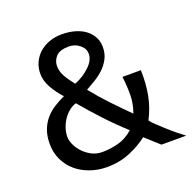

<svg xmlns="http://www.w3.org/2000/svg" viewBox="-117 -760 900 891"><g transform="rotate(-20 333.0 -314.5)"><path d="M537.1 0 468.8 -61.5Q433.6 -33.2 380.9 -10.7Q328.1 11.7 264.6 11.7Q221.7 11.7 182.6 -2Q143.6 -15.6 114.3 -40.5Q85 -65.4 67.9 -101.1Q50.8 -136.7 50.8 -179.7Q50.8 -219.7 62 -249Q73.2 -278.3 92.3 -300.3Q111.3 -322.3 136.2 -337.9Q161.1 -353.5 188.5 -366.2Q161.1 -395.5 141.1 -430.7Q121.1 -465.8 121.1 -501Q121.1 -531.2 132.8 -556.6Q144.5 -582 165.5 -600.6Q186.5 -619.1 214.8 -629.4Q243.2 -639.6 276.4 -639.6Q311.5 -639.6 340.8 -631.3Q370.1 -623 391.1 -607.4Q412.1 -591.8 424.3 -569.3Q436.5 -546.9 436.5 -519.5Q436.5 -486.3 422.9 -460.9Q409.2 -435.5 388.7 -416.5Q368.2 -397.5 344.2 -383.3Q320.3 -369.1 299.8 -357.4Q338.9 -308.6 379.4 -266.1Q419.9 -223.6 463.9 -179.7Q479.5 -223.6 480 -265.6Q480.5 -307.6 474.6 -357.4H565.4Q567.4 -290 556.6 -234.4Q545.9 -178.7 518.6 -126Q526.4 -115.2 543.9 -98.6Q561.5 -82 582 -63.5Q602.5 -44.9 623.5 -27.8Q644.5 -10.7 659.2 0ZM364.3 -511.7Q364.3 -538.1 341.3 -556.6Q318.4 -575.2 288.1 -575.2Q243.2 -575.2 224.6 -554.7Q206.1 -534.2 206.1 -507.8Q206.1 -482.4 219.7 -457.5Q233.4 -432.6 257.8 -402.3Q302.7 -420.9 333.5 -450.7Q364.3 -480.5 364.3 -511.7ZM421.9 -113.3Q371.1 -159.2 322.3 -211.4Q273.4 -263.7 229.5 -316.4Q211.9 -311.5 195.3 -298.3Q178.7 -285.2 166 -266.6Q153.3 -248 146 -226.1Q138.7 -204.1 138.7 -182.6Q138.7 -166 147.9 -145Q157.2 -124 174.3 -105.5Q191.4 -86.9 215.3 -74.2Q239.3 -61.5 267.6 -61.5Q307.6 -61.5 347.2 -71.8Q386.7 -82 421.9 -113.3Z"/></g></svg>

Font: Myanmar PaOh One
Style: Regular
Weight: 400
Designer: Debbi Hosken
Foundry: SIL
Version: Version 2.8